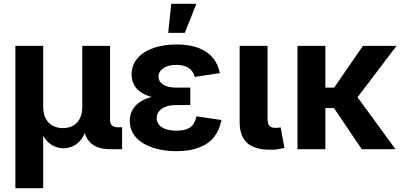

<svg xmlns="http://www.w3.org/2000/svg" viewBox="-20 -781 2098 1005"><path d="M60.5 204.1V-541H206.1V-223.1Q206.1 -185.5 219.5 -160.4Q232.9 -135.3 256.1 -122.8Q279.3 -110.4 309.1 -110.4Q338.9 -110.4 361.8 -122.8Q384.8 -135.3 397.7 -160.4Q410.6 -185.5 410.6 -223.1V-541H556.2V-154.3Q556.2 -133.8 565.9 -124.3Q575.7 -114.7 597.2 -114.7H619.1V0H557.6Q486.3 0 451.4 -35.9Q416.5 -71.8 416.5 -139.6V-189H440.9Q440.9 -134.3 429 -98.6Q417 -63 397.7 -42.5Q378.4 -22 356 -13.4Q333.5 -4.9 313 -4.9Q291.5 -4.9 268.8 -13.4Q246.1 -22 226.3 -42.5Q206.5 -63 194.3 -98.6Q182.1 -134.3 182.1 -189H206.1V204.1Z M903.3 10.3Q834 10.3 778.6 -8.5Q723.1 -27.3 691.2 -62.7Q659.2 -98.1 659.2 -148.4Q659.2 -179.2 672.4 -204.1Q685.5 -229 712.6 -247.3Q739.7 -265.6 780.5 -275.6Q821.3 -285.6 876 -285.6H976.1V-231H901.9Q869.6 -231 847.2 -222.4Q824.7 -213.9 812.5 -198.5Q800.3 -183.1 800.3 -162.6Q800.3 -133.3 826.9 -115.2Q853.5 -97.2 904.3 -97.2Q937.5 -97.2 958.7 -105.5Q980 -113.8 991.5 -130.4Q1002.9 -147 1007.8 -171.9L1139.2 -152.8Q1129.4 -100.6 1100.6 -64.2Q1071.8 -27.8 1022.7 -8.8Q973.6 10.3 903.3 10.3ZM877 -261.7Q824.2 -261.7 785.2 -270.8Q746.1 -279.8 720.2 -296.4Q694.3 -313 681.6 -336.9Q668.9 -360.8 668.9 -390.1Q668.9 -440.4 699.5 -475.8Q730 -511.2 783.4 -529.8Q836.9 -548.3 903.8 -548.3Q967.8 -548.3 1015.1 -531.5Q1062.5 -514.6 1091.8 -481.2Q1121.1 -447.8 1130.9 -398.4L999 -378.4Q992.7 -407.7 968.8 -424.6Q944.8 -441.4 903.3 -441.4Q859.4 -441.4 834.5 -423.6Q809.6 -405.8 809.6 -379.4Q809.6 -354.5 834 -338.4Q858.4 -322.3 902.3 -322.3H976.1V-261.7ZM860.4 -608.9 876.5 -761.2H1007.8L947.3 -608.9Z M1397.5 2.9Q1313 2.9 1273.7 -32.7Q1234.4 -68.4 1234.4 -141.1V-541H1380.4V-160.6Q1380.4 -134.3 1389.6 -123Q1398.9 -111.8 1421.4 -111.8Q1431.6 -111.8 1438 -112.3Q1444.3 -112.8 1449.2 -114.3L1468.8 -6.8Q1457 -3.9 1438.5 -0.5Q1419.9 2.9 1397.5 2.9Z M1683.1 -541V0H1537.1V-541ZM2055.7 -541 1808.6 -215.3H1647.5L1645.5 -322.3H1729L1879.9 -541ZM1873.5 0 1724.6 -220.7 1835.9 -293 2050.3 0Z"/></svg>

Font: Inter 17pt
Style: Bold
Weight: 700
Version: Version 4.001;git-66647c0bb